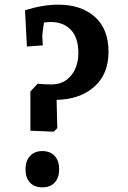

<svg xmlns="http://www.w3.org/2000/svg" viewBox="-20 -787 548 821"><path d="M110 -228V-396L141 -429Q167 -426 199 -426Q253 -426 284 -464Q315 -502 315 -561Q315 -626 283 -659.5Q251 -693 196 -693Q188 -693 168 -691Q160 -638 161 -629L163 -593L95 -588L87 -743Q162 -767 230 -767Q327 -767 385.5 -715Q444 -663 444 -565Q444 -470 383 -416Q322 -362 222 -360L225 -239L210 -224ZM89 -63Q89 -98 108 -119.5Q127 -141 161 -141Q195 -141 214 -120Q233 -99 233 -63Q233 -28 214.5 -7Q196 14 161 14Q126 14 107.5 -7Q89 -28 89 -63Z"/></svg>

Font: Andada Pro ExtraBold
Style: Regular
Weight: 800
Designer: Carolina Giovagnoli
Foundry: Huerta Tipografica
Version: Version 3.005; ttfautohint (v1.8.4)